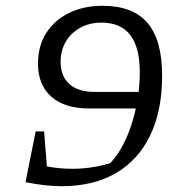

<svg xmlns="http://www.w3.org/2000/svg" viewBox="-20 -634 635 662"><path d="M334 -614Q438 -614 488.5 -555Q539 -496 539 -373Q539 -252 497.5 -166.5Q456 -81 378.5 -36.5Q301 8 193 8Q164 8 133 4.5Q102 1 68 -6L98 -71Q160 -52 232 -52Q270 -52 311 -59.5Q352 -67 393 -82L350 -62Q376 -85 396.5 -120.5Q417 -156 431.5 -199Q446 -242 454 -289.5Q462 -337 462 -385Q462 -556 330 -556Q289 -556 257 -538.5Q225 -521 207 -490.5Q189 -460 189 -421Q189 -371 219.5 -344Q250 -317 307 -317H491L480 -260H287Q203 -260 157 -300.5Q111 -341 111 -415Q111 -475 139 -519.5Q167 -564 217.5 -589Q268 -614 334 -614ZM132 -181 146 -6H68L103 -181Z"/></svg>

Font: Piazzolla Thin
Style: Italic
Weight: 400
Italic angle: -11.3°
Version: Version 2.005